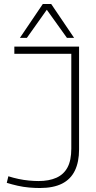

<svg xmlns="http://www.w3.org/2000/svg" viewBox="-20 -934 482 964"><path d="M14 -16 22 -49Q47 -41 73 -35.5Q99 -30 125.5 -27.5Q152 -25 173 -25Q226 -25 263 -41.5Q300 -58 319 -93.5Q338 -129 338 -188V-664H52V-700H377V-184Q377 -121 356 -77.5Q335 -34 291.5 -12Q248 10 180 10Q155 10 126 7.5Q97 5 68.5 -1.5Q40 -8 14 -16ZM80 -744 195 -914H237L352 -744H316L215 -885L115 -744Z"/></svg>

Font: Georama ExtraCondensed Thin ExtraLight
Style: Regular
Weight: 250
Version: Version 1.001